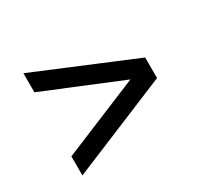

<svg xmlns="http://www.w3.org/2000/svg" viewBox="-105 -657 827 776"><g transform="rotate(-30 308.0 -269.5)"><path d="M78 -31V-120L440 -270L78 -419V-508L536 -317V-221Z"/></g></svg>

Font: Farlight84_Sys_V01
Style: Regular
Weight: 400
Designer: Ryoko NISHIZUKA  (kana, bopomofo & ideographs); Paul D. Hunt (Latin, Greek & Cyrillic); Sandoll Communications , Soo-you
Foundry: Adobe
Version: Version 2.004;October 29, 2024;FontCreator 14.0.0.2814 64-bi